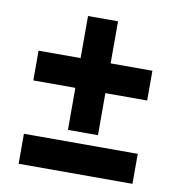

<svg xmlns="http://www.w3.org/2000/svg" viewBox="-70 -620 669 720"><g transform="rotate(10 264.0 -259.5)"><path d="M208 -281.2H47.9V-394.5H208V-554.7H322.3V-394.5H481.4V-281.2H322.3V-121.1H208ZM47.9 -78.1H481.4V36.1H47.9Z"/></g></svg>

Font: DINish
Style: Bold
Weight: 700
Designer: Bert Driehuis
Foundry: Playbeing
Version: Version 3.008; git-95204e4c-release